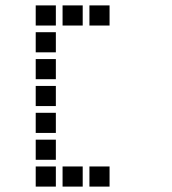

<svg xmlns="http://www.w3.org/2000/svg" viewBox="-20 -708 640 715"><path d="M114 -688Q113 -688 113 -688Q113 -688 113 -687V-614Q113 -613 113 -613Q113 -613 114 -613H187Q188 -613 188 -613Q188 -613 188 -614V-687Q188 -688 188 -688Q188 -688 187 -688ZM214 -688Q213 -688 213 -688Q213 -688 213 -687V-614Q213 -613 213 -613Q213 -613 214 -613H287Q288 -613 288 -613Q288 -613 288 -614V-687Q288 -688 288 -688Q288 -688 287 -688ZM314 -688Q313 -688 313 -688Q313 -688 313 -687V-614Q313 -613 313 -613Q313 -613 314 -613H387Q388 -613 388 -613Q388 -613 388 -614V-687Q388 -688 388 -688Q388 -688 387 -688ZM114 -588Q113 -588 113 -588Q113 -588 113 -587V-514Q113 -513 113 -513Q113 -513 114 -513H187Q188 -513 188 -513Q188 -513 188 -514V-587Q188 -588 188 -588Q188 -588 187 -588ZM114 -488Q113 -488 113 -488Q113 -488 113 -487V-414Q113 -413 113 -413Q113 -413 114 -413H187Q188 -413 188 -413Q188 -413 188 -414V-487Q188 -488 188 -488Q188 -488 187 -488ZM114 -388Q113 -388 113 -388Q113 -388 113 -387V-314Q113 -313 113 -313Q113 -313 114 -313H187Q188 -313 188 -313Q188 -313 188 -314V-387Q188 -388 188 -388Q188 -388 187 -388ZM114 -288Q113 -288 113 -288Q113 -288 113 -287V-214Q113 -213 113 -213Q113 -213 114 -213H187Q188 -213 188 -213Q188 -213 188 -214V-287Q188 -288 188 -288Q188 -288 187 -288ZM114 -188Q113 -188 113 -188Q113 -188 113 -187V-114Q113 -113 113 -113Q113 -113 114 -113H187Q188 -113 188 -113Q188 -113 188 -114V-187Q188 -188 188 -188Q188 -188 187 -188ZM114 -88Q113 -88 113 -88Q113 -88 113 -87V-14Q113 -13 113 -13Q113 -13 114 -13H187Q188 -13 188 -13Q188 -13 188 -14V-87Q188 -88 188 -88Q188 -88 187 -88ZM214 -88Q213 -88 213 -88Q213 -88 213 -87V-14Q213 -13 213 -13Q213 -13 214 -13H287Q288 -13 288 -13Q288 -13 288 -14V-87Q288 -88 288 -88Q288 -88 287 -88ZM314 -88Q313 -88 313 -88Q313 -88 313 -87V-14Q313 -13 313 -13Q313 -13 314 -13H387Q388 -13 388 -13Q388 -13 388 -14V-87Q388 -88 388 -88Q388 -88 387 -88Z"/></svg>

Font: Doto
Style: Bold
Weight: 700
Monospace: yes
Version: Version 1.000